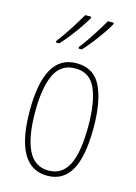

<svg xmlns="http://www.w3.org/2000/svg" viewBox="-118 -829 639 903"><g transform="rotate(15 201.5 -378.0)"><path d="M357 -264Q357 -124 319 -57Q281 10 204 10Q46 10 46 -266Q46 -400 84.5 -468.5Q123 -537 202 -537Q287 -537 322 -464Q357 -391 357 -264ZM72 -266Q72 -143 104 -79Q136 -15 203 -15Q269 -15 300 -76Q331 -137 331 -265Q331 -380 302.5 -446Q274 -512 202 -512Q133 -512 102.5 -448.5Q72 -385 72 -266ZM321 -759Q313 -744 293.5 -715Q274 -686 250.5 -656Q227 -626 208 -606H192V-614Q209 -635 228.5 -664Q248 -693 265.5 -721Q283 -749 292 -766H321ZM211 -759Q203 -744 183.5 -715Q164 -686 140.5 -656Q117 -626 98 -606H82V-614Q100 -637 119.5 -666Q139 -695 155.5 -722Q172 -749 182 -766H211Z"/></g></svg>

Font: Noto Sans Lao Looped ExtraCondensed Thin
Style: Regular
Weight: 100
Width: 2
Designer: Mark Frömberg, Ben Mitchell
Foundry: The Fontpad Ltd
Version: Version 1.002; ttfautohint (v1.8.4.7-5d5b)